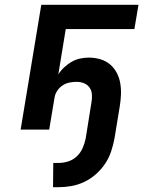

<svg xmlns="http://www.w3.org/2000/svg" viewBox="-20 -540 640 800"><path d="M224 240H201L202 139H224Q244 139 264.5 132.5Q285 126 300.5 111Q316 96 324.5 76.5Q333 57 337 37L361 -113Q364 -130 363 -146Q362 -162 353.5 -174.5Q345 -187 330.5 -193Q316 -199 299 -199Q285 -199 269.5 -196Q254 -193 240.5 -184Q227 -175 218 -161Q209 -147 207 -132L185 0H66L152 -520H557L540 -419H254L223 -230Q233 -246 247.5 -259.5Q262 -273 278.5 -282.5Q295 -292 313.5 -296Q332 -300 350 -300Q374 -300 397 -293.5Q420 -287 437.5 -272.5Q455 -258 466 -237.5Q477 -217 481 -193.5Q485 -170 484 -145.5Q483 -121 479 -97L457 37Q452 64 443 91Q434 118 418 142Q402 166 380 185.5Q358 205 332 217.5Q306 230 278.5 235Q251 240 224 240Z"/></svg>

Font: Iosevka Extended
Style: Bold Italic
Weight: 700
Width: 7
Italic angle: -9°
Monospace: yes
Designer: Belleve Invis
Foundry: Belleve Invis
Version: Version 32.5.0; ttfautohint (v1.8.4)